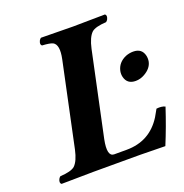

<svg xmlns="http://www.w3.org/2000/svg" viewBox="-119 -754 827 863"><g transform="rotate(-20 294.5 -322.5)"><path d="M452.6 -384.8Q460.9 -422.9 500 -439.9Q517.6 -446.8 536.1 -446.8Q577.6 -446.8 586.4 -408.7Q589.4 -394.5 586.9 -380.9Q580.6 -350.1 545.9 -330.6Q525.4 -318.8 502.9 -318.8Q462.4 -318.8 453.1 -356Q449.7 -370.1 452.6 -384.8ZM357.9 -42Q469.2 -42 527.8 -135.3Q537.6 -151.4 547.4 -169.9Q572.8 -172.9 588.9 -165Q560.1 -77.1 527.3 2Q526.4 2 408.2 0H184.6L30.8 2Q21 -4.9 29.3 -22.5Q33.2 -29.3 37.6 -32.2Q89.8 -35.2 107.9 -50.8Q128.9 -70.8 140.1 -122.1L225.1 -522.9Q239.3 -589.8 211.4 -604.5Q197.8 -610.8 161.1 -612.8Q151.4 -619.6 159.7 -637.2Q163.6 -644 168.5 -647Q169.4 -647 322.3 -645Q345.2 -645 393.1 -646Q440.4 -647 474.6 -647Q484.4 -640.1 476.1 -622.6Q472.2 -615.7 467.3 -612.8Q415 -609.9 397.5 -594.2Q376.5 -574.2 365.2 -522.9L279.8 -121.1Q264.2 -43 297.9 -42Z"/></g></svg>

Font: Linux Libertine Slanted O
Style: Bold Slanted
Weight: 700
Designer: Philipp H. Poll
Foundry: Philipp H. Poll
Version: Version 5.0.0